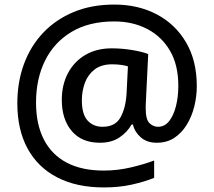

<svg xmlns="http://www.w3.org/2000/svg" viewBox="-20 -734 938 842"><path d="M843 -357Q843 -311 832 -267Q821 -223 799 -187Q777 -151 744.5 -129.5Q712 -108 667 -108Q624 -108 597 -132Q570 -156 563 -188H557Q538 -154 503.5 -131Q469 -108 418 -108Q338 -108 294.5 -159.5Q251 -211 251 -296Q251 -362 278 -413Q305 -464 354 -493Q403 -522 470 -522Q515 -522 560 -514.5Q605 -507 630 -497L620 -294Q619 -278 619 -269.5Q619 -261 619 -258Q619 -210 635.5 -194Q652 -178 673 -178Q702 -178 721.5 -202.5Q741 -227 751.5 -268Q762 -309 762 -358Q762 -449 725.5 -511.5Q689 -574 625.5 -607Q562 -640 481 -640Q370 -640 293.5 -594Q217 -548 177.5 -468Q138 -388 138 -284Q138 -189 172.5 -122Q207 -55 273 -20.5Q339 14 435 14Q495 14 552.5 0.5Q610 -13 656 -30V46Q611 64 556 76Q501 88 436 88Q316 88 231 44Q146 0 101 -82.5Q56 -165 56 -281Q56 -374 85 -453Q114 -532 169.5 -590.5Q225 -649 303.5 -681.5Q382 -714 481 -714Q586 -714 667.5 -671Q749 -628 796 -548Q843 -468 843 -357ZM339 -294Q339 -233 364 -205.5Q389 -178 430 -178Q485 -178 508 -218.5Q531 -259 535 -323L541 -443Q529 -447 510.5 -449.5Q492 -452 472 -452Q424 -452 394.5 -429Q365 -406 352 -370Q339 -334 339 -294Z"/></svg>

Font: Noto Sans Cham Medium
Style: Regular
Weight: 500
Version: Version 2.002